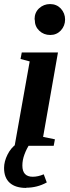

<svg xmlns="http://www.w3.org/2000/svg" viewBox="-47 -717 344 944"><path d="M165 -44 223 -32 217 0H25L99 -415L54 -427L60 -459H238ZM124 -619 123 -623Q123 -655 145 -676Q168 -697 199 -697Q231 -697 252 -675Q273 -652 273 -621Q273 -590 252 -567Q231 -545 200 -545Q168 -545 146 -566Q124 -587 124 -619ZM81 206 82 207Q29 207 1 182Q-27 157 -27 109Q-27 77 -10 43Q7 9 35 -10H100Q84 13 73 43Q63 70 63 97Q63 152 114 152Q140 152 168 140L183 180Q136 206 81 206Z"/></svg>

Font: Libra Serif Modern
Style: Bold Italic
Weight: 700
Italic angle: -12°
Designer: Stefan Peev, Context Ltd
Foundry: Stefan Peev, Context Ltd
Version: Version 1.000